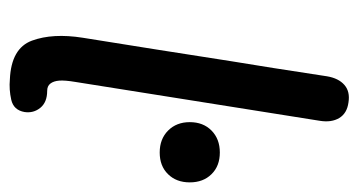

<svg xmlns="http://www.w3.org/2000/svg" viewBox="-188 -530 724 387"><g transform="rotate(90 173.5 -336.0)"><path d="M139.5 5.6Q76.9 2.9 61.4 -38.9Q46 -80.7 55.6 -141.4Q79.7 -290.9 102.8 -440Q115.2 -514.4 133.3 -633.7Q137.2 -656.9 150.6 -668.6Q164 -680.4 185.9 -676.9Q207.8 -674 217.3 -658.4Q226.8 -642.7 223 -619.2Q184.1 -373 144.6 -126.1Q141.1 -105.2 142 -93.9Q142.9 -82.6 147.9 -76.1Q152.9 -69.6 162.6 -69.6Q185.5 -69.6 196.8 -55.8Q208 -42 205.3 -23.9Q201.5 -2 180.7 2.8Q159.9 7.5 139.5 5.6ZM225.7 -357Q225.7 -384.1 242.6 -400.8Q259.6 -417.6 286.9 -417.6Q314.2 -417.6 330.6 -400.8Q347.1 -384.1 347.1 -357Q347.1 -330 330.6 -313.2Q314.2 -296.4 286.9 -296.4Q259.6 -296.4 242.6 -313.4Q225.7 -330.3 225.7 -357Z"/></g></svg>

Font: SN Pro Thin
Style: Italic
Weight: 200
Italic angle: -9°
Designer: Tobias Whetton
Foundry: Supernotes
Version: Version 1.003;Glyphs 3.3 (3324)